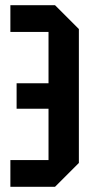

<svg xmlns="http://www.w3.org/2000/svg" viewBox="-20 -720 361 740"><path d="M284 -92 192 0H20V-103H167V-597H20V-700H192L284 -608ZM266 -301H44V-399H266Z"/></svg>

Font: Tektur Condensed Medium
Style: Regular
Weight: 500
Width: 3
Designer: Adam Jagosz
Foundry: Adam Jagosz
Version: Version 1.005;gftools[0.9.30]